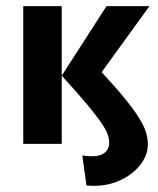

<svg xmlns="http://www.w3.org/2000/svg" viewBox="-20 -470 516 628"><path d="M262.8 136.6 249.3 38.5Q295.8 45.5 316.5 33.5Q337.1 21.5 337.1 -3.7Q337.1 -15.5 332.2 -30.1Q327.3 -44.7 311.7 -67.8Q296 -90.9 265.2 -128Q234.3 -165.1 181.9 -222.5L328.4 -450H468.9L312.5 -234Q360.6 -182.1 390.5 -145.1Q420.4 -108.1 436.3 -81.8Q452.3 -55.5 457.9 -35.7Q463.6 -15.9 463.6 2.5Q463.6 39 436.6 72Q409.6 104.9 364.1 123.5Q318.6 142 262.8 136.6ZM56.1 0.5V-450H181.9V0.5Z"/></svg>

Font: Ancizar Sans Thin
Style: Regular
Weight: 100
Designer: Cesar Puertas, Viviana Monsalve, Julian Moncada, Julian Prieto, Jose Castro, Mariel Hernandez, Felipe Aragon, Sara Alarc
Version: Version 8.100